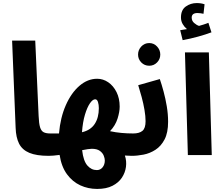

<svg xmlns="http://www.w3.org/2000/svg" viewBox="-20 -1012 1459 1253"><path d="M298 5Q218 5 171.5 -14.5Q125 -34 104.5 -74.5Q84 -115 82 -178L59 -747H210L232 -256Q234 -206 241.5 -181.5Q249 -157 265 -149Q281 -141 308 -141Q344 -141 361.5 -120.5Q379 -100 379 -70Q379 -36 358 -15.5Q337 5 298 5Z M298 5 308 -141Q318 -141 333.5 -141Q349 -141 365 -141Q374 -245 409.5 -325.5Q445 -406 498.5 -452Q552 -498 614 -498Q653 -498 686.5 -475Q720 -452 740.5 -411Q761 -370 761 -316Q761 -282 747 -237.5Q733 -193 698 -156Q734 -148 772.5 -144.5Q811 -141 849 -141Q885 -141 903 -120Q921 -99 921 -70Q921 -36 899.5 -15.5Q878 5 839 5Q820 5 795 3Q807 39 802 77Q797 115 775.5 147.5Q754 180 714 200.5Q674 221 614 221Q555 221 504 197.5Q453 174 417 125Q381 76 369 -1Q325 5 298 5ZM601 -364Q585 -364 567 -338Q549 -312 534.5 -264Q520 -216 515 -149Q571 -162 598 -203Q625 -244 625 -306Q625 -328 619.5 -346Q614 -364 601 -364ZM612 98Q635 98 649.5 80Q664 62 664 35Q664 22 657 4Q650 -14 631.5 -27.5Q613 -41 579 -41Q569 -41 552.5 -38.5Q536 -36 516 -32Q524 38 550 68Q576 98 612 98Z M839 5 849 -141Q889 -141 909.5 -158Q930 -175 930 -221Q930 -253 923 -294.5Q916 -336 904.5 -378.5Q893 -421 882 -456L1023 -496Q1035 -461 1047.5 -415Q1060 -369 1068.5 -318Q1077 -267 1077 -217Q1077 -146 1054 -102Q1031 -58 994.5 -34.5Q958 -11 917 -3Q876 5 839 5ZM954 -583Q923 -583 902 -604.5Q881 -626 881 -656Q881 -686 902 -708.5Q923 -731 954 -731Q984 -731 1005 -708.5Q1026 -686 1026 -656Q1026 -626 1005 -604.5Q984 -583 954 -583Z M1172 -750 1156 -815Q1183 -819 1200 -822Q1184 -835 1172.5 -854.5Q1161 -874 1161 -898Q1161 -947 1192.5 -969.5Q1224 -992 1264 -992Q1293 -992 1315 -984L1308 -922Q1299 -924 1289 -925.5Q1279 -927 1269 -927Q1231 -927 1231 -897Q1231 -876 1247 -862Q1263 -848 1279 -843Q1312 -852 1340 -863L1360 -801Q1323 -787 1272.5 -773Q1222 -759 1172 -750ZM1206 0 1187 -670H1343L1362 0Z"/></svg>

Font: Noto Sans Arabic UI Cn XBd
Style: Regular
Weight: 800
Width: 3
Designer: Monotype Design Team, Nadine Chahine and Nizar Qandah
Foundry: Monotype Imaging Inc.
Version: Version 2.010; ttfautohint (v1.8.4.7-5d5b)